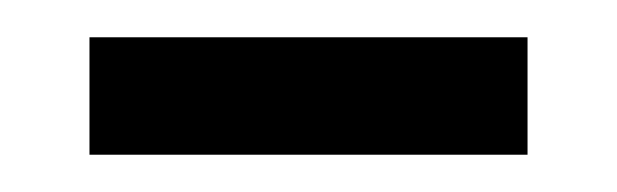

<svg xmlns="http://www.w3.org/2000/svg" viewBox="-20 -680 331 103"><path d="M263 -660V-597H28V-660Z"/></svg>

Font: Ek Mukta Medium
Style: Regular
Weight: 500
Designer: Girish Dalvi and Yashodeep Gholap
Foundry: Ek Type
Version: Version 2.538;PS 1.002;hotconv 16.6.51;makeotf.lib2.5.65220;